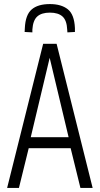

<svg xmlns="http://www.w3.org/2000/svg" viewBox="-20 -923 490 943"><path d="M15 0 192 -708H258L435 0H375L327 -195H121L73 0ZM131 -249H317L224 -639ZM225 -903Q281 -903 313 -877.5Q345 -852 348 -785Q348 -776 348 -766L311 -764Q311 -768 310.5 -771.5Q310 -775 310 -778Q308 -823 287 -842Q266 -861 225 -861Q184 -861 163 -842Q142 -823 139 -778Q139 -771 139 -764L101 -766Q101 -771 101.5 -775.5Q102 -780 102 -785Q105 -850 135.5 -876.5Q166 -903 225 -903Z"/></svg>

Font: Georama SemiCondensed Light
Style: Regular
Weight: 300
Width: 4
Designer: Jean-Baptiste Levee
Foundry: Production Type
Version: Version 1.000